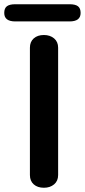

<svg xmlns="http://www.w3.org/2000/svg" viewBox="-55 -875 400 905"><path d="M86 -50V-650Q86 -678 104 -694Q122 -710 152 -710Q181 -710 200 -694Q219 -678 219 -650V-50Q219 -22 200 -6Q181 10 152 10Q122 10 104 -6Q86 -22 86 -50ZM-35 -814Q-35 -836 -22.5 -845.5Q-10 -855 17 -855H273Q300 -855 312.5 -845.5Q325 -836 325 -814Q325 -774 273 -774H17Q-35 -774 -35 -814Z"/></svg>

Font: Kodchasan
Style: Bold
Weight: 700
Designer: Katatrad Aksorn Co.,Ltd.
Foundry: Cadson Demak Co.,Ltd.
Version: Version 1.000; ttfautohint (v1.6)